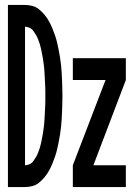

<svg xmlns="http://www.w3.org/2000/svg" viewBox="-20 -755 540 775"><path d="M12 0V-735H81Q96 -735 111 -731Q126 -727 138 -717Q150 -707 160 -695Q170 -683 177.5 -669.5Q185 -656 191 -641.5Q197 -627 202 -612.5Q207 -598 210.5 -583Q214 -568 217 -552.5Q220 -537 222.5 -522Q225 -507 226.5 -491.5Q228 -476 229 -460.5Q230 -445 230.5 -429.5Q231 -414 231.5 -398.5Q232 -383 232 -368Q232 -352 231.5 -336.5Q231 -321 230.5 -305.5Q230 -290 229 -274.5Q228 -259 226.5 -243.5Q225 -228 222.5 -213Q220 -198 217 -182.5Q214 -167 210.5 -152Q207 -137 202 -122.5Q197 -108 191 -93.5Q185 -79 177.5 -65.5Q170 -52 160 -40Q150 -28 138 -18Q126 -8 111 -4Q96 0 81 0ZM81 -88Q90 -88 99 -92Q108 -96 114 -104Q120 -112 125 -120.5Q130 -129 133.5 -138Q137 -147 140 -156Q143 -165 145 -174.5Q147 -184 149 -193.5Q151 -203 152.5 -212.5Q154 -222 155.5 -232Q157 -242 158 -251.5Q159 -261 159.5 -270.5Q160 -280 160.5 -289.5Q161 -299 161.5 -309Q162 -319 162.5 -328.5Q163 -338 163 -348Q163 -358 163 -367Q163 -377 163 -387Q163 -397 162.5 -406.5Q162 -416 161.5 -426Q161 -436 160.5 -445.5Q160 -455 159.5 -464.5Q159 -474 158 -483.5Q157 -493 155.5 -503Q154 -513 152.5 -522.5Q151 -532 149 -541.5Q147 -551 145 -560.5Q143 -570 140 -579Q137 -588 133.5 -597Q130 -606 125 -614.5Q120 -623 114 -631Q108 -639 99 -643Q90 -647 81 -647ZM274 0V-88L406 -432H274V-520H488V-432L357 -88H488V0Z"/></svg>

Font: Zed Mono Semibold
Style: Regular
Weight: 600
Monospace: yes
Designer: Belleve Invis
Foundry: Belleve Invis
Version: Version 1.0.0; ttfautohint (v1.8.4)